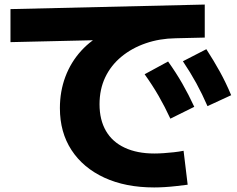

<svg xmlns="http://www.w3.org/2000/svg" viewBox="-20 -768 1040 843"><path d="M657 55Q531 55 438 12Q345 -31 294 -109Q243 -187 243 -293Q243 -367 267 -431Q291 -495 336.5 -545Q382 -595 445 -625L461 -593L26 -583V-728L879 -748V-603L751 -600Q681 -599 620 -578Q559 -557 513 -519Q467 -481 442 -428.5Q417 -376 417 -310Q417 -242 445 -193.5Q473 -145 527.5 -119.5Q582 -94 658 -94Q676 -94 698 -95.5Q720 -97 743 -99.5Q766 -102 786 -106L804 43Q780 46 754 49Q728 52 703 53.5Q678 55 657 55ZM728 -247Q704 -299 677 -346Q650 -393 615 -442L718 -498Q753 -449 780.5 -401Q808 -353 833 -299ZM891 -302Q868 -355 842 -402.5Q816 -450 783 -499L886 -552Q919 -501 945.5 -453Q972 -405 995 -350Z"/></svg>

Font: M PLUS 1 Thin ExtraBold
Style: Regular
Weight: 800
Version: Version 1.001